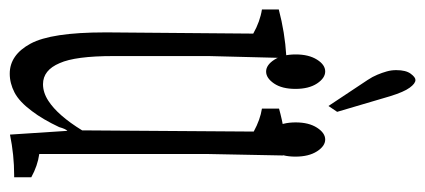

<svg xmlns="http://www.w3.org/2000/svg" viewBox="-270 -632 885 400"><g transform="rotate(90 173.0 -432.5)"><path d="M41 -208V-214.8Q42 -370.6 43.5 -517.1Q18.6 -531.2 -6.8 -535.2Q-6.8 -557.6 -6.8 -570.3Q41.5 -583 89.4 -585.9Q91.8 -587.4 94.2 -578.6Q92.3 -506.8 90.3 -424.8Q90.3 -330.1 90.3 -225.6Q90.3 -146.5 105 -113.8Q119.6 -79.1 148.9 -79.1Q166.5 -79.1 183.6 -90.3Q213.9 -109.9 245.1 -160.6Q246.1 -344.2 247.6 -518.1Q222.7 -531.7 199.7 -535.2Q199.7 -557.6 199.7 -570.8Q245.1 -583.5 292 -585.9Q294.4 -586.9 297.4 -578.6Q295.9 -506.8 294.4 -424.8Q294.4 -252.9 294.4 -71.3Q318.8 -67.9 342.8 -54.7Q342.8 -42 342.8 -19Q340.8 -19 338.4 -19Q296.4 -19 253.9 -10.3Q250 -74.7 246.1 -129.9Q242.2 -126.5 238.3 -112.8Q222.2 -78.6 205.1 -56.2Q185.5 -29.8 166.3 -19.8Q147 -9.8 127 -9.8Q87.9 -9.8 64.5 -53Q41 -96.2 41 -208ZM288.8 -649.9Q299.8 -632.8 299.8 -605Q299.8 -577.1 288.8 -560.5Q277.8 -543.9 264.2 -543.9Q250.5 -543.9 239.5 -561Q228.5 -578.1 228.5 -605.5Q228.5 -632.8 239.5 -649.9Q250.5 -667 264.2 -667Q277.8 -667 288.8 -649.9ZM140.1 -855Q147.5 -855 156.2 -843Q165 -831.1 173.8 -802.7L206.5 -691.9L194.3 -673.8L140.1 -755.4Q133.3 -765.6 129.2 -775.6Q125 -785.6 122.3 -795.2Q119.6 -804.7 119.6 -814.9Q119.6 -835 127 -845Q134.3 -855 140.1 -855ZM147.5 -649.9Q158.7 -632.8 158.7 -605Q158.7 -577.1 147.5 -560.5Q136.2 -543.9 122.6 -543.9Q108.9 -543.9 97.9 -561Q86.9 -578.1 86.9 -605.5Q86.9 -632.8 97.7 -649.9Q108.4 -667 122.3 -667Q136.2 -667 147.5 -649.9Z"/></g></svg>

Font: Scarab Serif
Style: Condensed-Light
Weight: 300
Designer: John Roberts
Foundry: Scarab
Version: 1.0